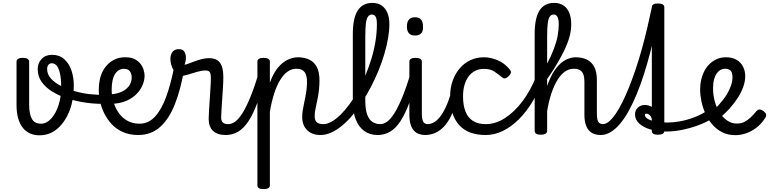

<svg xmlns="http://www.w3.org/2000/svg" viewBox="-20 -914 5304 1324"><path d="M252 19Q216 19 187 6Q158 -7 137.5 -32.5Q117 -58 105.5 -97.5Q94 -137 94 -190V-489Q94 -500 104 -507.5Q114 -515 137 -515Q161 -515 171 -507.5Q181 -500 181 -489V-195Q181 -159 186 -134Q191 -109 201 -92.5Q211 -76 226.5 -68.5Q242 -61 263 -61Q283 -61 301.5 -71Q320 -81 335.5 -99Q351 -117 363.5 -140.5Q376 -164 384.5 -191.5Q393 -219 397.5 -248.5Q402 -278 402 -308Q402 -371 393.5 -408Q385 -445 370.5 -461.5Q356 -478 336 -478Q318 -478 311 -492.5Q304 -507 310.5 -521.5Q317 -536 339 -536Q389 -536 422.5 -506.5Q456 -477 472.5 -428.5Q489 -380 489 -323Q489 -279 482.5 -237Q476 -195 462 -157Q448 -119 427.5 -87Q407 -55 381 -31Q355 -7 322.5 6Q290 19 252 19Z M694 -198Q636 -197 572.5 -206Q509 -215 450 -233.5Q391 -252 343.5 -280.5Q296 -309 268 -348Q240 -387 240 -438Q240 -479 267 -507.5Q294 -536 339 -536Q353 -536 358 -521.5Q363 -507 358 -492.5Q353 -478 338 -478Q323 -478 314 -467Q305 -456 305 -438Q305 -401 332 -371.5Q359 -342 402.5 -320.5Q446 -299 498 -284.5Q550 -270 601 -264.5Q652 -259 694 -261Q705 -263 711 -253.5Q717 -244 717.5 -231Q718 -218 712.5 -208Q707 -198 694 -198Z M697 -266Q734 -261 768.5 -266.5Q803 -272 830 -287Q857 -302 872.5 -325.5Q888 -349 888 -380Q888 -406 875.5 -422.5Q863 -439 837 -439Q823 -439 815.5 -451Q808 -463 808 -479Q808 -495 817.5 -507Q827 -519 847 -519Q884 -519 909 -506Q934 -493 949 -473.5Q964 -454 970.5 -432Q977 -410 977 -392Q977 -359 961.5 -323.5Q946 -288 913 -257.5Q880 -227 829 -210.5Q778 -194 707 -199Z M933 17Q874 17 828.5 -3Q783 -23 751.5 -56.5Q720 -90 699.5 -131Q679 -172 670 -215Q661 -258 661 -297Q661 -333 668.5 -366.5Q676 -400 691 -427.5Q706 -455 728.5 -475.5Q751 -496 779 -507.5Q807 -519 841 -519Q851 -519 856 -507Q861 -495 860 -479.5Q859 -464 853 -452Q847 -440 837 -440Q817 -440 801 -431Q785 -422 773.5 -404Q762 -386 756 -359Q750 -332 750 -295Q750 -253 762.5 -211Q775 -169 799 -135Q823 -101 859 -81Q895 -61 942 -61Q1004 -61 1049.5 -110.5Q1095 -160 1127 -249.5Q1159 -339 1182 -457Q1184 -468 1195.5 -471.5Q1207 -475 1220 -473Q1233 -471 1242.5 -463Q1252 -455 1251 -443Q1227 -299 1186 -195.5Q1145 -92 1083 -37.5Q1021 17 933 17Z M1535 17Q1507 17 1485 9.5Q1463 2 1448.5 -12Q1434 -26 1426.5 -46.5Q1419 -67 1419 -93Q1419 -118 1421.5 -154.5Q1424 -191 1426.5 -231Q1429 -271 1431.5 -309Q1434 -347 1434 -376Q1434 -408 1425.5 -418Q1417 -428 1397 -428Q1372 -428 1339 -418.5Q1306 -409 1275.5 -399.5Q1245 -390 1226 -390Q1208 -390 1191.5 -409Q1175 -428 1165 -455Q1155 -482 1155 -509Q1155 -527 1161.5 -542.5Q1168 -558 1181 -566.5Q1194 -575 1214 -575Q1241 -575 1251.5 -557.5Q1262 -540 1262 -516Q1262 -504 1259.5 -491.5Q1257 -479 1252 -468Q1261 -468 1279.5 -475Q1298 -482 1322 -491Q1346 -500 1371.5 -506.5Q1397 -513 1421 -513Q1453 -513 1475 -501Q1497 -489 1508.5 -460Q1520 -431 1520 -380Q1520 -351 1517.5 -312.5Q1515 -274 1512.5 -233.5Q1510 -193 1507.5 -158Q1505 -123 1505 -103Q1505 -83 1515.5 -70.5Q1526 -58 1554 -58Q1568 -58 1574.5 -46.5Q1581 -35 1579.5 -20.5Q1578 -6 1567 5.5Q1556 17 1535 17Z M1536 17Q1522 17 1515.5 5.5Q1509 -6 1510.5 -20.5Q1512 -35 1523 -46.5Q1534 -58 1555 -58Q1578 -58 1602 -75.5Q1626 -93 1652 -134Q1678 -175 1706.5 -244.5Q1735 -314 1767 -419Q1772 -432 1785 -433.5Q1798 -435 1808.5 -426.5Q1819 -418 1816 -405Q1786 -290 1756.5 -210Q1727 -130 1694.5 -80Q1662 -30 1623 -6.5Q1584 17 1536 17Z M1797 390Q1776 390 1765.5 383.5Q1755 377 1755 364V-489Q1755 -502 1765.5 -508.5Q1776 -515 1797 -515Q1819 -515 1830 -508.5Q1841 -502 1841 -489V-344Q1865 -410 1897 -448Q1929 -486 1965 -502.5Q2001 -519 2034 -519Q2077 -519 2110.5 -504Q2144 -489 2163.5 -454.5Q2183 -420 2183 -360Q2183 -329 2180 -299.5Q2177 -270 2172 -243Q2167 -216 2161.5 -192.5Q2156 -169 2153 -149.5Q2150 -130 2150 -113Q2150 -84 2164.5 -71Q2179 -58 2209 -58Q2223 -58 2229.5 -46.5Q2236 -35 2234.5 -20.5Q2233 -6 2222 5.5Q2211 17 2190 17Q2132 17 2098 -16.5Q2064 -50 2064 -108Q2064 -130 2067.5 -152Q2071 -174 2076 -198Q2081 -222 2086 -247Q2091 -272 2094 -298Q2097 -324 2097 -351Q2097 -395 2080 -417.5Q2063 -440 2023 -440Q1991 -440 1963 -420Q1935 -400 1911.5 -361.5Q1888 -323 1870.5 -268.5Q1853 -214 1841 -144V364Q1841 377 1830 383.5Q1819 390 1797 390Z M2190 17Q2171 17 2164.5 5.5Q2158 -6 2162 -20.5Q2166 -35 2178 -46.5Q2190 -58 2209 -58Q2236 -58 2266.5 -75Q2297 -92 2328 -122.5Q2359 -153 2390 -195Q2421 -237 2449 -288Q2477 -339 2500.5 -395.5Q2524 -452 2542 -511.5Q2560 -571 2569.5 -631Q2579 -691 2579 -748Q2579 -767 2592 -776.5Q2605 -786 2622 -786Q2639 -786 2652 -776.5Q2665 -767 2665 -748Q2665 -703 2656 -650.5Q2647 -598 2630.5 -542Q2614 -486 2591 -429.5Q2568 -373 2539.5 -318Q2511 -263 2479 -213Q2447 -163 2412 -121Q2377 -79 2339.5 -48Q2302 -17 2264.5 0Q2227 17 2190 17Z M2584 17Q2530 17 2491.5 -11Q2453 -39 2433 -91Q2413 -143 2413 -212V-678Q2413 -790 2447 -842Q2481 -894 2548 -894Q2585 -894 2611 -876.5Q2637 -859 2651 -826.5Q2665 -794 2665 -748Q2665 -729 2652 -720Q2639 -711 2622 -711Q2605 -711 2592 -720Q2579 -729 2579 -748Q2579 -771 2575.5 -785.5Q2572 -800 2564 -807Q2556 -814 2544 -814Q2528 -814 2517.5 -799.5Q2507 -785 2503 -751.5Q2499 -718 2499 -660V-221Q2499 -160 2512 -124Q2525 -88 2548.5 -73Q2572 -58 2603 -58Q2617 -58 2623.5 -46.5Q2630 -35 2628.5 -20.5Q2627 -6 2616 5.5Q2605 17 2584 17Z M2584 17Q2570 17 2563.5 5.5Q2557 -6 2558.5 -20.5Q2560 -35 2571 -46.5Q2582 -58 2603 -58Q2626 -58 2650 -75.5Q2674 -93 2700 -134Q2726 -175 2754.5 -244.5Q2783 -314 2815 -419Q2820 -432 2833 -433.5Q2846 -435 2856.5 -426.5Q2867 -418 2864 -405Q2834 -290 2804.5 -210Q2775 -130 2742.5 -80Q2710 -30 2671 -6.5Q2632 17 2584 17Z M2912 17Q2890 17 2870 10Q2850 3 2835 -12.5Q2820 -28 2811.5 -55.5Q2803 -83 2803 -124V-489Q2803 -502 2813.5 -508.5Q2824 -515 2845 -515Q2867 -515 2878 -508.5Q2889 -502 2889 -489V-133Q2889 -91 2898.5 -74.5Q2908 -58 2931 -58Q2945 -58 2952 -46.5Q2959 -35 2957.5 -20.5Q2956 -6 2945 5.5Q2934 17 2912 17ZM2842 -669Q2814 -669 2800 -684.5Q2786 -700 2786 -731Q2786 -763 2800 -779Q2814 -795 2842 -795Q2870 -795 2883.5 -779Q2897 -763 2897 -731Q2899 -700 2884.5 -684.5Q2870 -669 2842 -669Z M2909 17Q2895 17 2888.5 5.5Q2882 -6 2883.5 -20.5Q2885 -35 2896 -46.5Q2907 -58 2928 -58Q2949 -58 2970.5 -69.5Q2992 -81 3012.5 -106Q3033 -131 3052.5 -172Q3072 -213 3090 -272Q3094 -287 3107 -289.5Q3120 -292 3131 -285.5Q3142 -279 3139 -264Q3124 -193 3102 -140Q3080 -87 3051.5 -52.5Q3023 -18 2987.5 -0.5Q2952 17 2909 17Z M3330 17Q3207 17 3145.5 -52.5Q3084 -122 3084 -249Q3084 -308 3101.5 -357Q3119 -406 3150 -442.5Q3181 -479 3223.5 -499Q3266 -519 3317 -519Q3363 -519 3411 -499Q3459 -479 3495 -435Q3506 -421 3503 -411.5Q3500 -402 3489 -390Q3476 -377 3465 -374Q3454 -371 3442 -381Q3414 -404 3387.5 -421.5Q3361 -439 3317 -439Q3284 -439 3257 -425.5Q3230 -412 3211.5 -387Q3193 -362 3183 -327.5Q3173 -293 3173 -249Q3173 -189 3189.5 -146Q3206 -103 3241 -80.5Q3276 -58 3330 -58Q3344 -58 3351.5 -46.5Q3359 -35 3359 -20.5Q3359 -6 3352 5.5Q3345 17 3330 17Z M3330 17Q3315 17 3307.5 5.5Q3300 -6 3300 -20.5Q3300 -35 3307.5 -46.5Q3315 -58 3330 -58Q3397 -58 3462.5 -100Q3528 -142 3584 -217Q3640 -292 3678 -389Q3683 -402 3697 -403.5Q3711 -405 3721 -397Q3731 -389 3725 -369Q3695 -284 3652 -213Q3609 -142 3557 -90.5Q3505 -39 3447.5 -11Q3390 17 3330 17Z M4120 17Q4098 17 4078 10Q4058 3 4043 -12.5Q4028 -28 4019 -55.5Q4010 -83 4010 -124V-351Q4010 -381 4003 -400.5Q3996 -420 3980 -430Q3964 -440 3936 -440Q3901 -440 3870.5 -416.5Q3840 -393 3815 -347Q3790 -301 3772 -236Q3754 -171 3745 -87L3719 -172Q3734 -272 3759.5 -339Q3785 -406 3816.5 -445.5Q3848 -485 3882.5 -502Q3917 -519 3951 -519Q3992 -519 4025 -504Q4058 -489 4077 -454.5Q4096 -420 4096 -360V-133Q4096 -91 4105.5 -74.5Q4115 -58 4139 -58Q4153 -58 4160 -46.5Q4167 -35 4165.5 -20.5Q4164 -6 4153 5.5Q4142 17 4120 17ZM3709 15Q3687 15 3677 8Q3667 1 3667 -11V-678Q3667 -790 3700.5 -842Q3734 -894 3801 -894Q3838 -894 3864.5 -877Q3891 -860 3905 -827Q3919 -794 3919 -748Q3919 -728 3916.5 -707Q3914 -686 3908 -663.5Q3902 -641 3892.5 -616Q3883 -591 3870 -564Q3857 -537 3840 -506.5Q3823 -476 3801.5 -441.5Q3780 -407 3753 -369V-11Q3753 1 3742 8Q3731 15 3709 15ZM3753 -476Q3767 -502 3778.5 -527Q3790 -552 3798.5 -575Q3807 -598 3814 -620.5Q3821 -643 3825 -664.5Q3829 -686 3831 -707Q3833 -728 3833 -748Q3833 -769 3829.5 -783.5Q3826 -798 3818 -806Q3810 -814 3798 -814Q3782 -814 3771.5 -800Q3761 -786 3757 -752.5Q3753 -719 3753 -660Z M4122 17Q4104 17 4097.5 5.5Q4091 -6 4094 -20.5Q4097 -35 4108 -46.5Q4119 -58 4137 -58Q4158 -58 4180.5 -77Q4203 -96 4226.5 -130.5Q4250 -165 4273.5 -212.5Q4297 -260 4320 -318Q4343 -376 4365 -441.5Q4387 -507 4406.5 -577.5Q4426 -648 4443 -720Q4460 -792 4475 -864Q4476 -876 4485.5 -881Q4495 -886 4505.5 -885.5Q4516 -885 4523.5 -879.5Q4531 -874 4530 -864Q4516 -785 4499.5 -705.5Q4483 -626 4463 -549Q4443 -472 4420 -400.5Q4397 -329 4371 -266Q4345 -203 4316.5 -151Q4288 -99 4256.5 -61.5Q4225 -24 4191.5 -3.5Q4158 17 4122 17Z M4517 15Q4495 15 4485 8.5Q4475 2 4475 -11V-864Q4475 -877 4485 -883.5Q4495 -890 4517 -890Q4539 -890 4550 -883.5Q4561 -877 4561 -864V-11Q4561 2 4550 8.5Q4539 15 4517 15Z M4578 -7Q4517 -7 4467 -21Q4417 -35 4388 -62Q4359 -89 4359 -125Q4359 -154 4378.5 -172Q4398 -190 4428 -190Q4452 -190 4473 -178Q4494 -166 4507 -145.5Q4520 -125 4520 -99L4475 -83Q4475 -99 4469 -109Q4463 -119 4455 -124.5Q4447 -130 4439 -130Q4432 -130 4429.5 -128Q4427 -126 4427 -120Q4427 -109 4443 -97Q4459 -85 4494 -77Q4529 -69 4586 -69Q4619 -69 4664 -76.5Q4709 -84 4758 -101.5Q4807 -119 4851 -147Q4864 -156 4875.5 -152Q4887 -148 4894 -137.5Q4901 -127 4900.5 -114.5Q4900 -102 4889 -95Q4843 -67 4788 -47.5Q4733 -28 4678.5 -17.5Q4624 -7 4578 -7Z M4876 -136Q4895 -150 4912 -165.5Q4929 -181 4943 -198Q4970 -228 4989.5 -259Q5009 -290 5020 -321.5Q5031 -353 5031 -380Q5031 -415 5017.5 -427.5Q5004 -440 4978 -440Q4964 -440 4949.5 -432.5Q4935 -425 4923 -408.5Q4911 -392 4904 -366Q4897 -340 4897 -302Q4897 -261 4908 -218.5Q4919 -176 4941 -140.5Q4963 -105 4993.5 -83.5Q5024 -62 5061 -62Q5091 -62 5113.5 -73.5Q5136 -85 5156 -104Q5176 -123 5194 -145Q5206 -160 5219 -159Q5232 -158 5246 -147Q5260 -136 5263 -125.5Q5266 -115 5257 -101Q5230 -59 5195.5 -33Q5161 -7 5124 5.5Q5087 18 5050 18Q5000 18 4960.5 -2Q4921 -22 4892 -55.5Q4863 -89 4844.5 -130.5Q4826 -172 4817 -215Q4808 -258 4808 -297Q4808 -333 4816 -366.5Q4824 -400 4839 -427.5Q4854 -455 4876 -475.5Q4898 -496 4925.5 -507.5Q4953 -519 4987 -519Q5030 -519 5059.5 -501.5Q5089 -484 5104 -454Q5119 -424 5119 -389Q5119 -353 5105 -314Q5091 -275 5066 -237Q5041 -199 5009 -163Q4987 -140 4963.5 -118.5Q4940 -97 4914 -78Z"/></svg>

Font: Playwrite AT
Style: Regular
Weight: 400
Designer: Veronika Burian, José Scaglione
Foundry: TypeTogether
Version: Version 1.002